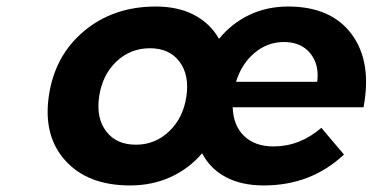

<svg xmlns="http://www.w3.org/2000/svg" viewBox="-20 -563 1143 589"><path d="M129.9 -269Q147.9 -392.6 238 -467.8Q328.1 -543 458 -543Q526.4 -543 575.7 -517.1Q625 -491.2 651.9 -443.8Q690.4 -491.2 744.6 -517.1Q798.8 -543 863.8 -543Q995.6 -543 1058.6 -458.3Q1121.6 -373.5 1095.2 -233.9H693.8Q695.8 -177.2 729.2 -145.5Q762.7 -113.8 818.8 -113.8Q899.9 -113.8 965.8 -170.9L1035.2 -88.9Q934.1 5.9 789.1 5.9Q720.7 5.9 672.6 -19.8Q624.5 -45.4 600.1 -92.8Q559.6 -45.4 503.2 -19.8Q446.8 5.9 378.9 5.9Q249.5 5.9 180.7 -70.1Q111.8 -146 129.9 -269ZM397 -119.1Q456.1 -119.1 499 -160.2Q542 -201.2 551.8 -267.1Q561.5 -333 530.5 -374Q499.5 -415 439.9 -415Q379.9 -415 336.9 -374Q293.9 -333 284.2 -267.1Q274.4 -201.2 305.7 -160.2Q336.9 -119.1 397 -119.1ZM704.1 -312H953.1Q960 -365.2 931.6 -399.7Q903.3 -434.1 851.1 -434.1Q800.3 -434.1 760.5 -400.4Q720.7 -366.7 704.1 -312Z"/></svg>

Font: Trueno SemiBold
Style: Italic
Weight: 600
Designer: Julieta Ulanovsky
Foundry: Julieta Ulanovsky
Version: Version 3.001b | FøM Fix